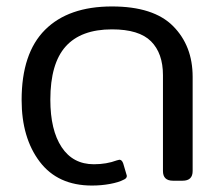

<svg xmlns="http://www.w3.org/2000/svg" viewBox="-20 -560 684 595"><path d="M47 -250Q47 -395 119.5 -467.5Q192 -540 327 -540Q456 -540 516.5 -479Q577 -418 577 -322V-30Q577 0 546 0H516Q485 0 485 -30V-327Q485 -395 448 -432Q411 -469 327 -469Q231 -469 183.5 -416Q136 -363 136 -251Q136 -157 171 -104Q206 -51 271 -51Q310 -51 342 -63L350 -65Q358 -65 362 -53L372 -19Q373 -17 373 -14Q373 -11 370.5 -8Q368 -5 363 -3Q348 5 321 10Q294 15 265 15Q159 15 103 -59Q47 -133 47 -250Z"/></svg>

Font: Mitr Light
Style: Regular
Weight: 300
Designer: Thanarat Vachiruckul
Foundry: Cadson Demak
Version: Version 1.002